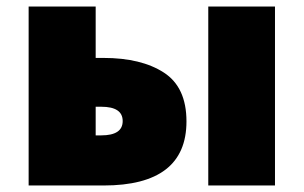

<svg xmlns="http://www.w3.org/2000/svg" viewBox="-20 -570 933 590"><path d="M68 -550H274V-392H298Q414 -392 483.5 -347Q553 -302 553 -197Q553 0 298 0H68ZM357 -198Q357 -242 291 -242H274V-154H291Q357 -154 357 -198ZM620 -550H825V0H620Z"/></svg>

Font: Nebula Sans Black
Style: Regular
Weight: 900
Designer: Paul D. Hunt for Adobe (as Source Sans)
Foundry: Nebula Entertainment & Broadcasting LLC
Version: Version 1.010